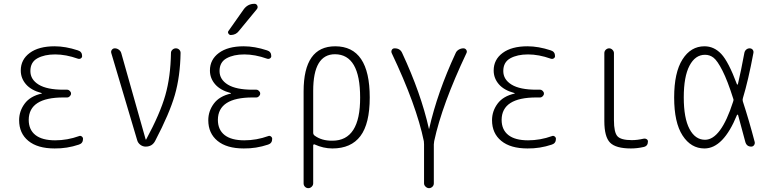

<svg xmlns="http://www.w3.org/2000/svg" viewBox="-20 -775 4040 1015"><path d="M200.2 -280.3Q201.2 -280.3 201.2 -281.2Q201.2 -283.2 199.2 -283.2Q144.5 -297.9 117.2 -329.6Q89.8 -361.3 89.8 -402.3Q89.8 -460 137.2 -495.1Q184.6 -530.3 268.6 -530.3Q326.2 -530.3 391.6 -508.8Q414.1 -502 414.1 -478.5Q414.1 -470.7 407.2 -466.3Q400.4 -461.9 391.6 -464.8Q328.1 -487.3 271.5 -487.3Q214.8 -487.3 177.7 -466.8Q140.6 -446.3 140.6 -399.4Q140.6 -354.5 184.6 -327.6Q228.5 -300.8 315.4 -300.8H335Q342.8 -300.8 349.1 -294.4Q355.5 -288.1 355.5 -280.3Q355.5 -272.5 349.1 -266.1Q342.8 -259.8 335 -259.8H315.4Q132.8 -259.8 131.8 -141.6Q131.8 -88.9 167.5 -61Q203.1 -33.2 271.5 -33.2Q335.9 -33.2 398.4 -55.7Q405.3 -58.6 412.1 -53.7Q418.9 -48.8 418.9 -41Q418.9 -17.6 397.5 -10.7Q334 10.7 268.6 9.8Q178.7 9.8 129.9 -30.3Q81.1 -70.3 81.1 -139.6Q81.1 -187.5 110.4 -227.1Q139.6 -266.6 200.2 -280.3Z M705.1 -34.2 568.4 -494.1Q565.4 -503.9 571.3 -511.7Q577.1 -519.5 586.9 -519.5Q598.6 -519.5 608.4 -512.2Q618.2 -504.9 621.1 -494.1L750 -38.1Q750 -37.1 751 -37.1Q752.9 -37.1 752.9 -38.1Q826.2 -173.8 854 -271.5Q881.8 -369.1 883.8 -495.1Q883.8 -504.9 891.6 -512.2Q899.4 -519.5 909.7 -519.5Q919.9 -519.5 927.2 -512.7Q934.6 -505.9 934.6 -495.1Q932.6 -371.1 904.3 -272.9Q876 -174.8 800.8 -31.2Q785.2 0 750 0Q734.4 0 721.7 -9.8Q709 -19.5 705.1 -34.2Z M1200.2 -280.3Q1201.2 -280.3 1201.2 -281.2Q1201.2 -283.2 1199.2 -283.2Q1144.5 -297.9 1117.2 -329.6Q1089.8 -361.3 1089.8 -402.3Q1089.8 -460 1137.2 -495.1Q1184.6 -530.3 1268.6 -530.3Q1326.2 -530.3 1391.6 -508.8Q1414.1 -502 1414.1 -478.5Q1414.1 -470.7 1407.2 -466.3Q1400.4 -461.9 1391.6 -464.8Q1328.1 -487.3 1271.5 -487.3Q1214.8 -487.3 1177.7 -466.8Q1140.6 -446.3 1140.6 -399.4Q1140.6 -354.5 1184.6 -327.6Q1228.5 -300.8 1315.4 -300.8H1335Q1342.8 -300.8 1349.1 -294.4Q1355.5 -288.1 1355.5 -280.3Q1355.5 -272.5 1349.1 -266.1Q1342.8 -259.8 1335 -259.8H1315.4Q1132.8 -259.8 1131.8 -141.6Q1131.8 -88.9 1167.5 -61Q1203.1 -33.2 1271.5 -33.2Q1335.9 -33.2 1398.4 -55.7Q1405.3 -58.6 1412.1 -53.7Q1418.9 -48.8 1418.9 -41Q1418.9 -17.6 1397.5 -10.7Q1334 10.7 1268.6 9.8Q1178.7 9.8 1129.9 -30.3Q1081.1 -70.3 1081.1 -139.6Q1081.1 -187.5 1110.4 -227.1Q1139.6 -266.6 1200.2 -280.3ZM1267.6 -724.6Q1289.1 -754.9 1325.2 -754.9Q1335.9 -754.9 1340.3 -745.1Q1344.7 -735.4 1337.9 -726.6L1242.2 -610.4Q1227.5 -590.8 1200.2 -589.8Q1192.4 -589.8 1187.5 -597.7Q1182.6 -605.5 1188.5 -612.3Z M1635.7 -294.9V-73.2Q1635.7 -64.5 1642.6 -58.6Q1680.7 -30.3 1737.3 -31.2Q1884.8 -31.2 1883.8 -259.8Q1883.8 -487.3 1751 -488.3Q1635.7 -488.3 1635.7 -294.9ZM1585 194.3V-292Q1585 -530.3 1752 -530.3Q1934.6 -530.3 1934.6 -259.8Q1934.6 -121.1 1885.3 -55.7Q1835.9 9.8 1737.3 9.8Q1689.5 9.8 1642.6 -11.7Q1640.6 -12.7 1638.2 -11.2Q1635.7 -9.8 1635.7 -6.8V194.3Q1635.7 204.1 1627.9 211.9Q1620.1 219.7 1609.9 219.7Q1599.6 219.7 1592.3 212.4Q1585 205.1 1585 194.3Z M2220.7 -28.3Q2181.6 -218.8 2050.8 -494.1Q2046.9 -502.9 2051.3 -511.2Q2055.7 -519.5 2066.4 -519.5Q2095.7 -519.5 2106.4 -494.1Q2205.1 -282.2 2247.1 -95.7Q2247.1 -93.8 2248 -93.8Q2249 -93.8 2249 -95.7Q2292 -286.1 2388.7 -494.1Q2393.6 -505.9 2405.3 -512.7Q2417 -519.5 2429.7 -519.5Q2439.5 -519.5 2444.8 -511.7Q2450.2 -503.9 2446.3 -495.1Q2316.4 -220.7 2275.4 -29.3Q2273.4 -17.6 2273.4 -11.7V194.3Q2273.4 205.1 2265.6 212.4Q2257.8 219.7 2248 219.7Q2238.3 219.7 2230 211.9Q2221.7 204.1 2221.7 194.3V-11.7Q2221.7 -22.5 2220.7 -28.3Z M2700.2 -280.3Q2701.2 -280.3 2701.2 -281.2Q2701.2 -283.2 2699.2 -283.2Q2644.5 -297.9 2617.2 -329.6Q2589.8 -361.3 2589.8 -402.3Q2589.8 -460 2637.2 -495.1Q2684.6 -530.3 2768.6 -530.3Q2826.2 -530.3 2891.6 -508.8Q2914.1 -502 2914.1 -478.5Q2914.1 -470.7 2907.2 -466.3Q2900.4 -461.9 2891.6 -464.8Q2828.1 -487.3 2771.5 -487.3Q2714.8 -487.3 2677.7 -466.8Q2640.6 -446.3 2640.6 -399.4Q2640.6 -354.5 2684.6 -327.6Q2728.5 -300.8 2815.4 -300.8H2835Q2842.8 -300.8 2849.1 -294.4Q2855.5 -288.1 2855.5 -280.3Q2855.5 -272.5 2849.1 -266.1Q2842.8 -259.8 2835 -259.8H2815.4Q2632.8 -259.8 2631.8 -141.6Q2631.8 -88.9 2667.5 -61Q2703.1 -33.2 2771.5 -33.2Q2835.9 -33.2 2898.4 -55.7Q2905.3 -58.6 2912.1 -53.7Q2918.9 -48.8 2918.9 -41Q2918.9 -17.6 2897.5 -10.7Q2834 10.7 2768.6 9.8Q2678.7 9.8 2629.9 -30.3Q2581.1 -70.3 2581.1 -139.6Q2581.1 -187.5 2610.4 -227.1Q2639.6 -266.6 2700.2 -280.3Z M3315.4 9.8Q3235.4 9.8 3205.1 -21Q3174.8 -51.8 3174.8 -134.8V-494.1Q3174.8 -504.9 3182.6 -512.2Q3190.4 -519.5 3200.2 -519.5Q3210 -519.5 3217.8 -511.7Q3225.6 -503.9 3225.6 -494.1V-139.6Q3225.6 -75.2 3244.1 -54.7Q3262.7 -34.2 3320.3 -34.2Q3349.6 -34.2 3382.8 -42Q3390.6 -43.9 3397.9 -39.6Q3405.3 -35.2 3405.3 -27.3Q3405.3 -2.9 3382.8 2Q3348.6 9.8 3315.4 9.8Z M3707 -485.4Q3655.3 -485.4 3625 -427.7Q3594.7 -370.1 3594.7 -260.3Q3594.7 -150.4 3625 -93.3Q3655.3 -36.1 3707 -36.1Q3791 -36.1 3855.5 -237.3Q3859.4 -246.1 3856.4 -252.9Q3826.2 -348.6 3799.3 -401.4Q3772.5 -454.1 3752.4 -469.7Q3732.4 -485.4 3707 -485.4ZM3704.1 9.8Q3632.8 9.8 3588.4 -58.6Q3543.9 -127 3543.9 -259.8Q3543.9 -391.6 3587.9 -460.9Q3631.8 -530.3 3704.1 -530.3Q3754.9 -530.3 3793 -489.7Q3831.1 -449.2 3876 -329.1Q3877 -327.1 3878.4 -327.6Q3879.9 -328.1 3880.9 -330.1Q3897.5 -400.4 3915 -495.1Q3917 -505.9 3924.8 -512.7Q3932.6 -519.5 3942.9 -519.5Q3953.1 -519.5 3959 -512.2Q3964.8 -504.9 3962.9 -495.1Q3935.5 -348.6 3907.2 -255.9Q3904.3 -247.1 3907.2 -238.3Q3939.5 -139.6 3969.7 -24.4Q3971.7 -15.6 3966.3 -7.8Q3960.9 0 3951.2 0Q3926.8 0 3919.9 -25.4Q3887.7 -144.5 3881.8 -167Q3880.9 -168.9 3878.9 -168.9Q3877 -168.9 3876 -167Q3803.7 9.8 3704.1 9.8Z"/></svg>

Font: Rounded Mgen+ 1mn light
Style: Regular
Weight: 200
Designer: [Source Han Sans]
Ryoko NISHIZUKA  (kana & ideographs); Paul D. Hunt (Latin, Greek & Cyrillic); Wenlong ZHANG  (bopomofo
Version: Version 1.059.20150602